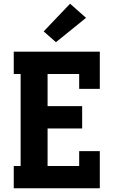

<svg xmlns="http://www.w3.org/2000/svg" viewBox="-20 -1013 640 1033"><path d="M54 0V-120H91V-615H54V-735H517V-535H406V-615H236V-442H422V-322H236V-120H406V-200H517V0ZM281 -786 215 -844 357 -993 443 -917Z"/></svg>

Font: Iosevka Slab Heavy Extended
Style: Regular
Weight: 900
Width: 7
Monospace: yes
Designer: Belleve Invis
Foundry: Belleve Invis
Version: Version 11.1.0; ttfautohint (v1.8.3)